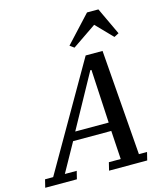

<svg xmlns="http://www.w3.org/2000/svg" viewBox="-189 -1042 972 1142"><g transform="rotate(-15 297.5 -471.5)"><path d="M-42 -49H8L382 -698H486L536 -49H586L574 0H339L351 -49H424L413 -225H178L80 -49H153L141 0H-54ZM205 -277H411L393 -606H386ZM304 -779 456 -943H526L605 -775L576 -760L478 -861L330 -760Z"/></g></svg>

Font: IBM Plex Serif Medium
Style: Italic
Weight: 500
Italic angle: -14°
Designer: Mike Abbink, Paul van der Laan, Pieter van Rosmalen
Foundry: Bold Monday
Version: Version 2.5